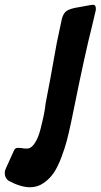

<svg xmlns="http://www.w3.org/2000/svg" viewBox="-94 -788 424 809"><path d="M-57 -26 -56 -25Q-74 -37 -74 -60Q-74 -69 -69 -79L-36 -152Q-31 -165 -19 -165H-18Q-6 -165 4 -163Q8 -162 20 -162Q38 -162 53 -185.5Q68 -209 77 -245Q86 -281 91 -305.5Q96 -330 98 -351Q115 -436 145 -606Q151 -632 167 -710Q174 -734 187.5 -742.5Q201 -751 228 -756L240 -758Q246 -759 256 -761L283 -766Q295 -768 298 -768Q310 -768 310 -751Q310 -744 307 -734L294 -679Q264 -561 218 -333Q217 -326 205 -270Q196 -228 188 -197Q180 -166 165 -126Q150 -86 133 -60.5Q116 -35 90 -17Q64 1 33 1Q-7 1 -57 -26Z"/></svg>

Font: Bangerz Fix
Style: Regular
Weight: 400
Designer: vernon adams
Foundry: Vernon Adams
Version: Version 2.10;December 28, 2023;FontCreator 13.0.0.2683 64-bi